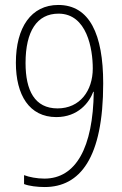

<svg xmlns="http://www.w3.org/2000/svg" viewBox="-20 -744 492 774"><path d="M396 -408C396 -606 341 -724 215 -724C106 -724 44 -634 44 -491C44 -361 98 -272 207 -272C295 -272 340 -331 356 -374H358C355 -149 286 -24 159 -24C129 -24 98 -30 77 -38V-2C97 6 131 10 160 10C302 10 396 -106 396 -408ZM216 -689C331 -689 354 -546 354 -468C354 -378 302 -307 212 -307C120 -307 83 -379 83 -490C83 -618 129 -689 216 -689Z"/></svg>

Font: Noto Sans Myanmar UI Condensed ExtraLight
Style: Regular
Weight: 200
Width: 3
Designer: Monotype Design Team
Foundry: Monotype Imaging Inc.
Version: Version 2.103